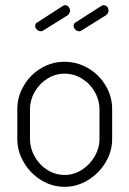

<svg xmlns="http://www.w3.org/2000/svg" viewBox="-20 -717 501 743"><path d="M138 -596Q130 -596 123 -602.5Q116 -609 116 -617Q116 -626 124 -630L223 -694Q228 -697 232 -697Q240 -697 245.5 -690.5Q251 -684 251 -676Q251 -666 242 -658L149 -600Q146 -598 143.5 -597Q141 -596 138 -596ZM287 -596Q278 -596 271.5 -602.5Q265 -609 265 -617Q265 -626 272 -630L372 -694Q375 -697 380 -697Q389 -697 394.5 -691Q400 -685 400 -676Q400 -665 390 -658L297 -600Q295 -598 292 -597Q289 -596 287 -596ZM414 -295V-179Q414 -131 388.5 -88.5Q363 -46 320.5 -20Q278 6 230 6Q182 6 140 -19.5Q98 -45 72.5 -88Q47 -131 47 -179V-295Q47 -343 72 -385.5Q97 -428 139 -453Q181 -478 230 -478Q278 -478 320.5 -453.5Q363 -429 388.5 -386.5Q414 -344 414 -295ZM230 -432Q194 -432 163 -412.5Q132 -393 114 -361Q96 -329 96 -295V-179Q96 -144 114 -111.5Q132 -79 163 -59.5Q194 -40 230 -40Q266 -40 297 -60Q328 -80 346.5 -112Q365 -144 365 -179V-295Q365 -329 347 -361Q329 -393 297.5 -412.5Q266 -432 230 -432Z"/></svg>

Font: Dosis
Style: Regular
Weight: 400
Designer: Edgar Tolentino, Pablo Impallari, Igino Marini
Foundry: Edgar Tolentino, Pablo Impallari, Igino Marini
Version: Version 1.007;Glyphs 3.1.1 (3134)